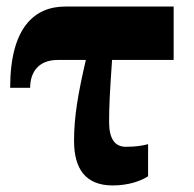

<svg xmlns="http://www.w3.org/2000/svg" viewBox="-20 -556 591 586"><path d="M324 10C371 10 409 -3 432 -18V-116C414 -111 392 -108 364 -108C331 -108 313 -132 313 -183C313 -233 315 -270 322 -373H510V-536H179C86 -536 11 -473 11 -288H72C72 -335 97 -373 156 -373H242C218 -269 206 -200 206 -126C206 -41 241 10 324 10Z"/></svg>

Font: UArctic Serif Black
Style: Regular
Weight: 900
Designer: Customization by Puisto advertising & original work Monotype Design Team
Foundry: Monotype Imaging Inc.
Version: Version 2.004